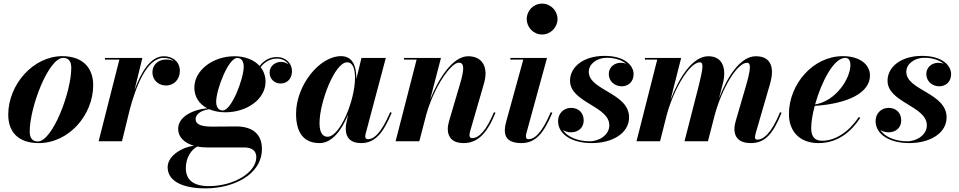

<svg xmlns="http://www.w3.org/2000/svg" viewBox="-20 -780 5294 1060"><path d="M194 10C360 10 494.5 -145 494.5 -310C494.5 -410 432 -470 323.5 -470C165 -470 25.5 -314.5 25.5 -147C25.5 -47 85.5 10 194 10ZM188.5 1C157.5 1 144 -20 144 -54C144 -188 247.5 -460.5 329 -460.5C360 -460.5 373.5 -439.5 373.5 -405.5C373.5 -271.5 270 1 188.5 1Z M639 -451 524.5 0H653.5L696.5 -176C728.5 -294.5 788 -460.5 884 -460.5C908 -460.5 927.5 -453.5 941.5 -441C929 -448 914 -451.5 897.5 -451.5C853.5 -451.5 821.5 -422.5 821.5 -381C821.5 -338.5 853.5 -308 897 -308C942 -308 973 -343.5 973 -388.5C973 -436.5 936.5 -469.5 884.5 -469.5C810 -469.5 758 -379.5 722.5 -282.5L766 -460H559.5V-451Z M1224.5 -160C1343.5 -160 1446 -233 1446 -328.5C1446 -360 1436 -387.5 1418.5 -409.5C1445 -441.5 1474 -456.5 1509.5 -456.5C1536.5 -456.5 1560 -444.5 1573 -424C1561.5 -433 1547 -438.5 1532.5 -438.5C1499 -438.5 1468.5 -415.5 1468.5 -379C1468.5 -343 1496 -319 1529 -319C1568.5 -319 1592 -349 1592 -386.5C1592 -432.5 1556 -465 1509.5 -465C1471 -465 1440 -449 1413 -416C1382.5 -450 1333 -469.5 1274.5 -469.5C1155.5 -469.5 1053 -392 1053 -296.5C1053 -244.5 1080 -205 1124 -182.5C1038 -173.5 963.5 -133 963.5 -68C963.5 -23 998 9.5 1050.5 24.5C976.5 35 905.5 84 905.5 143C905.5 215.5 979.5 260 1115.5 260C1262.5 260 1426 188 1426 42C1426 -46.5 1366 -82 1283.5 -82C1255 -82 1187.5 -81 1152.5 -81C1102 -81 1060 -88 1060 -123C1060 -145.5 1084.5 -170.5 1135 -177C1160.5 -166 1191 -160 1224.5 -160ZM1209.5 -170C1184.5 -170 1173.5 -191.5 1173.5 -218.5C1173.5 -285 1240.5 -460 1289.5 -460C1315 -460 1325.5 -439 1325.5 -412C1325.5 -345.5 1258.5 -170 1209.5 -170ZM1006 147.5C1006 93 1034 47 1069.5 29C1086 32.5 1103.5 34 1122 34H1327.5C1372 34 1395 52.5 1395 88C1395 173 1269.5 247.5 1133.5 247.5C1048.5 247.5 1006 214.5 1006 147.5Z M1947.5 -347.5C1947.5 -415.5 1926.5 -470 1863 -470C1741 -470 1614.5 -305.5 1614.5 -152.5C1614.5 -53 1652.5 10 1744.5 10C1814 10 1867 -63 1901.5 -146.5L1891.5 -97.5C1890 -90.5 1889 -81 1889 -67.5C1889 -21 1915 10 1974 10C2051 10 2095.5 -45.5 2142.5 -157.5L2134 -160.5C2083 -40.5 2042.5 -11.5 2011 -11.5C2001 -11.5 1996.5 -17.5 1996.5 -26C1996.5 -30.5 1997.5 -35.5 1998.5 -41L2110 -460H1975.5L1947.5 -344C1947.5 -345.5 1947.5 -346.5 1947.5 -347.5ZM1940 -350C1940 -227.5 1858 -25 1788 -25C1760 -25 1744 -51 1744 -99.5C1744 -217 1829 -436 1896 -436C1928 -436 1940 -401 1940 -350Z M2280 -451 2164 0H2295L2334 -150C2379 -306 2470.5 -434 2513 -434C2546 -434 2542.5 -393.5 2519.5 -316L2459.5 -112.5C2456 -100 2452 -82 2452 -67.5C2452 -19.5 2481.5 10 2538.5 10C2613.5 10 2666.5 -37 2715.5 -157.5L2707 -160.5C2666.5 -63 2626 -17.5 2586.5 -17.5C2576 -17.5 2572 -23.5 2572 -34.5C2572 -39.5 2573.5 -48 2575 -53.5L2652 -319.5C2677 -404.5 2647 -469.5 2564.5 -469.5C2480.5 -469.5 2402 -349 2354.5 -229.5L2414.5 -460H2210.5V-451Z M2888 -675C2888 -629.5 2924.5 -589.5 2972.5 -589.5C3020.5 -589.5 3058 -629.5 3058 -675C3058 -720.5 3020.5 -760 2972.5 -760C2924.5 -760 2888 -720.5 2888 -675ZM3029.5 -157.5 3020.5 -160.5C2969.5 -40.5 2929.5 -11.5 2897 -11.5C2887 -11.5 2883.5 -18 2883.5 -26.5C2883.5 -31 2884 -36.5 2885.5 -42.5L3000 -460H2797.5V-451H2869L2774 -106C2771 -95 2767 -77 2767 -59.5C2767 -17 2793 10 2857.5 10C2938.5 10 2982 -45.5 3029.5 -157.5Z M3453 -132C3453 -267.5 3230.5 -281 3230.5 -383.5C3230.5 -428 3276.5 -461 3330 -461C3377 -461 3413.5 -447.5 3437 -428C3428.5 -431.5 3418.5 -433.5 3408 -433.5C3368 -433.5 3341 -405.5 3341 -371.5C3341 -329 3376 -303.5 3413 -303.5C3446.5 -303.5 3478 -327 3478 -370.5C3478 -417.5 3430.5 -471.5 3317.5 -471.5C3202 -471.5 3127 -411 3127 -334.5C3127 -213.5 3344 -195 3344 -88C3344 -36 3289 0 3236 0C3172.5 0 3113.5 -22 3087.5 -62.5C3100 -54 3115.5 -49.5 3132.5 -49.5C3170 -49.5 3202.5 -72.5 3202.5 -115.5C3202.5 -157.5 3173.5 -184.5 3133.5 -184.5C3089.5 -184.5 3061 -151.5 3061 -111.5C3061 -37 3140 10 3246.5 10C3363 10 3453 -45.5 3453 -132Z M3888.5 0 3927 -149.5C3968.5 -297 4050 -433.5 4104.5 -433.5C4128 -433.5 4123.5 -393.5 4099 -308L4042.5 -114.5C4038.5 -101 4034.5 -82.5 4034.5 -68C4034.5 -22.5 4061 10 4124.5 10C4201.5 10 4246.5 -37 4295 -157.5L4286.5 -160.5C4236.5 -38.5 4192.5 -9 4161 -9C4152.5 -9 4148 -14 4148 -21.5C4148 -28 4150.5 -38 4152.5 -46L4232 -319.5C4255 -400.5 4241.5 -469.5 4153 -469.5C4067.5 -469.5 3995.5 -357.5 3949 -235.5L3971 -319.5C3991.5 -400.5 3971 -469.5 3890.5 -469.5C3803.5 -469.5 3728.5 -351 3681.5 -227L3740.5 -460H3540.5V-451H3608.5L3494 0H3624L3662.5 -151.5C3704 -298 3789.5 -436 3843.5 -436C3868 -436 3858.5 -394.5 3838 -308L3759 0Z M4458.5 -72.5C4458.5 -105.5 4465.5 -149.5 4478 -195.5C4661.5 -207.5 4783 -268 4783 -363C4783 -423 4728 -470 4633.5 -470C4468 -470 4335.5 -314.5 4335.5 -150C4335.5 -60 4390 10 4498.5 10C4610 10 4683 -58.5 4729.5 -129.5L4721.5 -134C4667 -52.5 4592.5 -3 4519.5 -3C4483 -3 4458.5 -19.5 4458.5 -72.5ZM4646.5 -460.5C4668 -460.5 4675 -442 4675 -421.5C4675 -345 4593 -221 4480 -203.5C4514 -325 4582 -460.5 4646.5 -460.5Z M5206 -132C5206 -267.5 4983.5 -281 4983.5 -383.5C4983.5 -428 5029.5 -461 5083 -461C5130 -461 5166.5 -447.5 5190 -428C5181.5 -431.5 5171.5 -433.5 5161 -433.5C5121 -433.5 5094 -405.5 5094 -371.5C5094 -329 5129 -303.5 5166 -303.5C5199.5 -303.5 5231 -327 5231 -370.5C5231 -417.5 5183.5 -471.5 5070.5 -471.5C4955 -471.5 4880 -411 4880 -334.5C4880 -213.5 5097 -195 5097 -88C5097 -36 5042 0 4989 0C4925.5 0 4866.5 -22 4840.5 -62.5C4853 -54 4868.5 -49.5 4885.5 -49.5C4923 -49.5 4955.5 -72.5 4955.5 -115.5C4955.5 -157.5 4926.5 -184.5 4886.5 -184.5C4842.5 -184.5 4814 -151.5 4814 -111.5C4814 -37 4893 10 4999.5 10C5116 10 5206 -45.5 5206 -132Z"/></svg>

Font: Bodoni* 24pt
Style: Bold Italic
Weight: 700
Italic angle: -13°
Version: Version 2.3